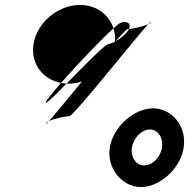

<svg xmlns="http://www.w3.org/2000/svg" viewBox="-20 -752 779 780"><path d="M116 -572C104 -494 153 -429 228 -415C292 -488 390 -591 441 -637C423 -692 372 -732 305 -732C215 -732 129 -659 116 -572ZM166 -336C164 -326 203 -364 250 -412C242 -412 235 -414 228 -415C191 -373 165 -341 166 -336ZM167 -250C167 -248 172 -252 179 -260C173 -257 168 -254 167 -250ZM179 -260C201 -271 249 -280 262 -280C278 -280 528 -594 582 -654C562 -644 522 -636 504 -634C504 -633 503 -631 502 -630C493 -615 472 -597 450 -585C449 -584 448 -582 447 -581V-583C438 -578 429 -575 421 -573C407 -573 319 -482 250 -412H256C275 -412 295 -415 313 -421C255 -351 202 -285 179 -260ZM441 -637C446 -620 449 -602 447 -583C448 -583 449 -585 450 -585C477 -615 494 -634 498 -634H504C513 -655 499 -668 472 -660C468 -660 457 -651 441 -637ZM426 -152C413 -66 478 8 553 8C628 8 713 -66 726 -152C740 -240 677 -312 602 -312C527 -312 440 -240 426 -152ZM582 -654C588 -657 593 -660 593 -663C593 -665 589 -662 582 -654ZM516 -152C522 -191 555 -226 589 -226C623 -226 644 -191 638 -152C632 -114 600 -80 566 -80C532 -80 510 -114 516 -152Z"/></svg>

Font: Ampere
Style: SCCndIta
Weight: 400
Version: Version 1